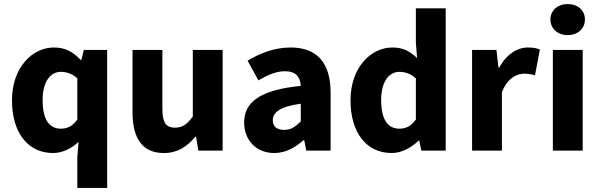

<svg xmlns="http://www.w3.org/2000/svg" viewBox="-20 -742 2955 946"><path d="M361 184H508V-496H393L381 -447H377C338 -489 299 -508 245 -508C140 -508 39 -410 39 -248C39 -86 119 12 242 12C287 12 334 -11 367 -43L361 33ZM280 -108C223 -108 190 -152 190 -250C190 -344 232 -388 279 -388C306 -388 335 -380 361 -356V-153C337 -120 312 -108 280 -108Z M787 12C855 12 901 -19 943 -69H946L957 0H1077V-496H930V-168C901 -129 879 -113 842 -113C799 -113 780 -136 780 -207V-496H633V-188C633 -64 679 12 787 12Z M1331 12C1387 12 1433 -14 1475 -51H1479L1489 0H1609V-284C1609 -436 1539 -508 1412 -508C1334 -508 1263 -481 1200 -443L1253 -346C1301 -374 1342 -391 1384 -391C1438 -391 1459 -363 1462 -319C1266 -299 1183 -242 1183 -138C1183 -54 1240 12 1331 12ZM1381 -102C1346 -102 1324 -117 1324 -149C1324 -187 1358 -217 1462 -231V-144C1436 -118 1414 -102 1381 -102Z M1910 12C1958 12 2007 -14 2042 -49H2046L2056 0H2176V-701H2029V-532L2035 -456C2001 -488 1968 -508 1913 -508C1808 -508 1707 -410 1707 -248C1707 -86 1787 12 1910 12ZM1948 -108C1891 -108 1858 -152 1858 -250C1858 -344 1900 -388 1947 -388C1974 -388 2003 -380 2029 -356V-153C2005 -120 1980 -108 1948 -108Z M2306 0H2453V-288C2479 -355 2525 -379 2562 -379C2583 -379 2598 -376 2616 -371L2640 -498C2626 -504 2609 -508 2581 -508C2530 -508 2476 -476 2440 -409H2436L2426 -496H2306Z M2704 0H2851V-496H2704ZM2777 -569C2827 -569 2862 -601 2862 -646C2862 -691 2827 -722 2777 -722C2728 -722 2692 -691 2692 -646C2692 -601 2728 -569 2777 -569Z"/></svg>

Font: Giro Sans Regular
Style: Bold
Weight: 700
Designer: Paul D. Hunt
Foundry: Adobe Systems Incorporated
Version: Version 1.000;PS 1.0;hotconv 1.0.88;makeotf.lib2.5.647800